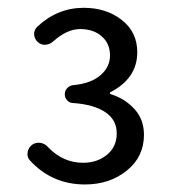

<svg xmlns="http://www.w3.org/2000/svg" viewBox="-20 -910 449 502"><path d="M202.1 -427.7Q116.2 -427.7 58.6 -490.2Q51.8 -497.1 51.8 -506.8Q51.8 -521.5 63.5 -531.2Q73.2 -538.1 85 -536.6Q96.7 -535.2 105.5 -525.4Q144.5 -484.4 197.3 -484.4Q234.4 -484.4 259.8 -505.4Q285.2 -526.4 285.2 -561.5Q285.2 -596.7 255.4 -616.7Q225.6 -636.7 171.9 -640.6Q162.1 -640.6 155.8 -647.5Q149.4 -654.3 149.4 -663.6Q149.4 -672.9 155.8 -679.7Q162.1 -686.5 171.9 -687.5Q216.8 -691.4 242.2 -712.9Q267.6 -734.4 267.6 -765.1Q267.6 -795.9 246.1 -814.9Q224.6 -834 189.5 -834Q155.3 -834 119.1 -801.8Q110.4 -793.9 99.1 -793Q87.9 -792 79.1 -799.8Q70.3 -807.6 69.3 -819.3Q68.4 -831.1 77.1 -839.8Q129.9 -889.6 199.2 -889.6Q257.8 -889.6 298.3 -857.9Q338.9 -826.2 338.9 -773.4Q338.9 -705.1 268.6 -668.9Q266.6 -668 267.1 -666.5Q267.6 -665 268.6 -664.1Q306.6 -652.3 331.5 -625Q356.4 -597.7 356.4 -557.6Q356.4 -500 311.5 -463.9Q266.6 -427.7 202.1 -427.7Z"/></svg>

Font: Gen Jyuu Gothic P Regular
Style: Regular
Weight: 400
Designer: [Source Han Sans]
Ryoko NISHIZUKA  (kana & ideographs); Paul D. Hunt (Latin, Greek & Cyrillic); Wenlong ZHANG  (bopomofo
Version: Version 1.002.20150607